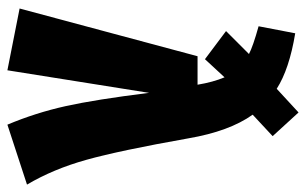

<svg xmlns="http://www.w3.org/2000/svg" viewBox="-174 -635 827 519"><g transform="rotate(90 239.5 -375.5)"><path d="M479 -35 317 18Q285 -58 267 -139Q249 -220 231 -365L170 18L3 -15L132 -496H209Q202 -538 189 -569L140 -516L64 -573L126 -635Q105 -646 51 -661L70 -760Q167 -744 220 -710L284 -769L348 -699L290 -645Q335 -582 354 -471Q387 -285 412 -195.5Q437 -106 479 -35Z"/></g></svg>

Font: Fira Sans Extra Condensed ExtraBold
Style: Regular
Weight: 800
Width: 1
Designer: Carrois Corporate & Edenspiekermann AG
Foundry: Carrois Corporate GbR & Edenspiekermann AG
Version: Version 4.203